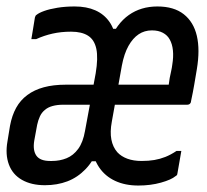

<svg xmlns="http://www.w3.org/2000/svg" viewBox="-21 -563 641 594"><path d="M210 -543Q247 -543 274 -531Q301 -519 317.5 -495.5Q334 -472 339 -435L314 -474H351L318 -436Q340 -490 377.5 -516.5Q415 -543 466 -543Q517 -543 547.5 -519Q578 -495 588 -452Q598 -409 588 -349Q584 -325 580 -301.5Q576 -278 570 -250Q570 -247 568.5 -244.5Q567 -242 564.5 -240.5Q562 -239 558 -239Q530 -239 502 -239Q474 -239 445.5 -239Q417 -239 389 -239Q361 -239 333 -239L297 -234L309 -301Q333 -301 357 -301Q381 -301 405 -301Q429 -301 453 -301Q477 -301 501 -301Q502 -311 504 -321.5Q506 -332 508.5 -343Q511 -354 512 -363Q516 -387 514 -407Q512 -427 504 -441Q497 -454 483 -461.5Q469 -469 449 -469Q426 -469 408 -457Q390 -445 376.5 -421Q363 -397 356 -360L325 -187Q319 -155 323.5 -131.5Q328 -108 342 -92Q354 -79 373 -72Q392 -65 417 -65Q439 -65 456.5 -68Q474 -71 490.5 -77.5Q507 -84 525 -96H540Q537 -79 534 -61.5Q531 -44 528 -27Q528 -25 527 -22.5Q526 -20 522 -18Q509 -7 477 2Q445 11 407 11Q366 11 335 -3.5Q304 -18 285.5 -45.5Q267 -73 262 -113L284 -64H251L286 -110Q269 -66 244 -40Q219 -14 187.5 -2Q156 10 118 10Q76 10 47 -6.5Q18 -23 6.5 -54Q-5 -85 2 -125L10 -174Q16 -206 29 -229.5Q42 -253 63.5 -269Q85 -285 114.5 -293Q144 -301 182 -301Q207 -301 225.5 -301Q244 -301 258.5 -301Q273 -301 286 -301H302L291 -239Q280 -239 262 -239Q244 -239 221.5 -239Q199 -239 174 -239Q156 -239 141.5 -235Q127 -231 118 -223Q108 -215 102.5 -203Q97 -191 94 -177L85 -128Q80 -98 91.5 -81.5Q103 -65 134 -65H140Q164 -65 185 -73.5Q206 -82 221 -102.5Q236 -123 242 -158L275 -336Q283 -384 277 -412Q271 -440 251.5 -452.5Q232 -465 199 -465Q168 -465 141.5 -459Q115 -453 91 -442H76Q79 -459 81.5 -475Q84 -491 87 -509Q88 -512 89 -514Q90 -516 92 -517Q99 -523 115.5 -529Q132 -535 156.5 -539Q181 -543 210 -543Z"/></svg>

Font: Rec Mono Linear
Style: Italic
Weight: 400
Italic angle: -10°
Monospace: yes
Version: Version 1.085; ttfautohint (v1.8.4.7-5d5b)